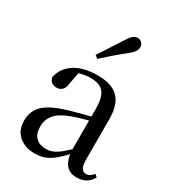

<svg xmlns="http://www.w3.org/2000/svg" viewBox="-200 -941 966 1068"><g transform="rotate(30 282.5 -407.0)"><path d="M189 15Q129 15 89 -19Q49 -53 49 -116Q49 -156 66.5 -187Q84 -218 125 -242.5Q166 -267 235 -287Q276 -299 323 -311Q370 -323 410 -333V-308Q370 -298 329.5 -286.5Q289 -275 257 -263Q196 -240 169.5 -207.5Q143 -175 143 -130Q143 -84 167.5 -61Q192 -38 232 -38Q253 -38 274 -46Q295 -54 322 -75.5Q349 -97 386 -135L396 -86H369Q339 -53 312 -30.5Q285 -8 256 3.5Q227 15 189 15ZM459 14Q413 14 389.5 -16Q366 -46 362 -98V-101V-365Q362 -421 350 -451Q338 -481 313.5 -493Q289 -505 250 -505Q222 -505 193.5 -497.5Q165 -490 131 -472L180 -499L165 -420Q162 -389 147.5 -376Q133 -363 113 -363Q73 -363 64 -402Q77 -465 132.5 -501Q188 -537 279 -537Q370 -537 413 -494Q456 -451 456 -355V-104Q456 -61 466.5 -45Q477 -29 496 -29Q508 -29 518 -35Q528 -41 541 -56L557 -42Q541 -13 516.5 0.5Q492 14 459 14ZM211 -630Q234 -665 257.5 -701Q281 -737 308 -779Q324 -806 337.5 -817.5Q351 -829 367 -829Q382 -829 393.5 -818.5Q405 -808 405 -790Q405 -775 394 -759.5Q383 -744 357 -724Q321 -696 290.5 -669Q260 -642 230 -615Z"/></g></svg>

Font: Noto Serif TC ExtraLight Medium
Style: Regular
Weight: 500
Version: Version 2.002-H1;hotconv 1.1.0;makeotfexe 2.6.0